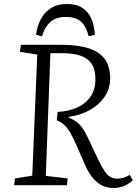

<svg xmlns="http://www.w3.org/2000/svg" viewBox="-20 -930 687 964"><path d="M269 -368Q324 -371 367 -390Q410 -409 434.5 -445Q459 -481 459 -532Q459 -581 440 -609.5Q421 -638 384 -650.5Q347 -663 292 -663H233L210 -47L320 -34L316 0H51L55 -34L142 -48L167 -656L80 -670L85 -705H288Q373 -705 427 -687Q481 -669 507 -632Q533 -595 533 -537Q533 -485 505 -444Q477 -403 430 -377Q383 -351 324 -343V-340Q346 -331 362.5 -319.5Q379 -308 393 -288.5Q407 -269 422 -237L472 -131Q491 -92 505 -71Q519 -50 534.5 -41.5Q550 -33 571 -33Q585 -33 600 -37.5Q615 -42 631 -52L647 -25Q635 -13 620 -4.5Q605 4 587.5 9Q570 14 551 14Q519 14 493 1.5Q467 -11 445.5 -37Q424 -63 406 -104L362 -205Q345 -243 331 -266.5Q317 -290 302 -303.5Q287 -317 265 -326ZM425 -748Q413 -798 386.5 -821.5Q360 -845 310 -845Q260 -845 231.5 -818.5Q203 -792 191 -748L161 -755Q166 -796 183.5 -831Q201 -866 234 -888Q267 -910 316 -910Q365 -910 395 -889.5Q425 -869 439.5 -834Q454 -799 456 -755Z"/></svg>

Font: Literata 24pt Light
Style: Italic
Weight: 300
Italic angle: -2°
Designer: Latin by Veronika Burian and Jose Scaglione. Greek by Irene Vlachou. Cyrillic by Vera Evstafieva
Foundry: TypeTogether
Version: Version 3.103;gftools[0.9.29]